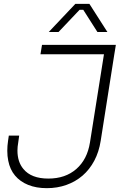

<svg xmlns="http://www.w3.org/2000/svg" viewBox="-20 -964 676 1001"><path d="M224 17Q169 17 127 0Q85 -17 58.5 -48.5Q32 -80 23 -126Q18 -150 18 -178Q18 -203 22 -230L26 -257H80L75 -221Q71 -199 71 -179Q71 -120 102 -83Q143 -33 232 -33Q321 -33 378 -83Q435 -133 449 -221L522 -681H191L199 -730H584L579 -699L576 -681L505 -230Q496 -172 471.5 -126Q447 -80 410.5 -48.5Q374 -17 326.5 0Q279 17 224 17ZM234 -797 373 -944H446L540 -797H488L414 -913H395L285 -797Z"/></svg>

Font: Sora ExtraLight
Style: Italic
Weight: 200
Designer: Jonathan Barnbrook, Juli√°n Moncada
Version: Version 1.000